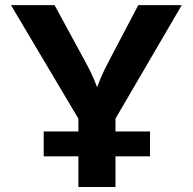

<svg xmlns="http://www.w3.org/2000/svg" viewBox="-20 -748 771 768"><path d="M293.5 -273.4 23.9 -727.5H198.2L321.3 -501Q340.8 -465.8 355.2 -432.4Q369.6 -398.9 385.3 -352.5H352.5Q367.2 -398.4 381.3 -432.1Q395.5 -465.8 414.1 -501L533.2 -727.5H707L441.9 -273.4V0H293.5ZM154.8 -222.2H580.1V-122.6H154.8Z"/></svg>

Font: Inter RS Variable
Style: Regular
Weight: 400
Designer: Rasmus Andersson (customised by Maria Ramos and Noel Pretorius)
Foundry: rsms
Version: Version 3.001;Glyphs 3.2.3 (3260)